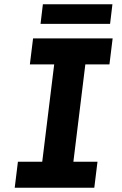

<svg xmlns="http://www.w3.org/2000/svg" viewBox="-20 -880 573 900"><path d="M49 0 64 -122H178L234 -578H120L135 -700H508L493 -578H380L324 -122H437L422 0ZM170 -768 181 -860H507L496 -768Z"/></svg>

Font: Inclusive Sans
Style: Italic
Weight: 400
Italic angle: -7°
Designer: Olivia King
Foundry: Olivia King
Version: Version 2.004